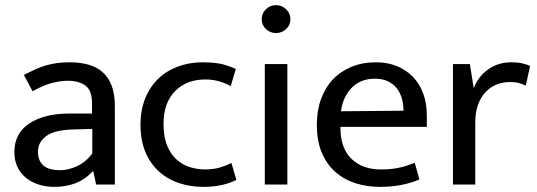

<svg xmlns="http://www.w3.org/2000/svg" viewBox="-20 -720 2093 749"><path d="M73 -428Q97 -440 118 -449.5Q139 -459 160 -465Q181 -471 203 -474Q225 -477 251 -477Q290 -477 322.5 -468.5Q355 -460 378.5 -440Q402 -420 415 -387.5Q428 -355 428 -306V0H355L344 -52H342Q311 -19 274 -5Q237 9 192 9Q158 9 129.5 -0.5Q101 -10 80 -27.5Q59 -45 47.5 -70Q36 -95 36 -126Q36 -200 94.5 -238.5Q153 -277 249 -277H339V-317Q339 -368 313 -386.5Q287 -405 243 -405Q217 -405 183.5 -396.5Q150 -388 107 -364ZM340 -217 266 -215Q191 -213 159.5 -188.5Q128 -164 128 -129Q128 -108 135 -93.5Q142 -79 153.5 -71Q165 -63 180.5 -59.5Q196 -56 213 -56Q246 -56 280 -71.5Q314 -87 340 -121Z M780 -59Q812 -59 836 -66Q860 -73 883 -84L902 -18Q848 9 773 9Q722 9 677.5 -6Q633 -21 599.5 -51.5Q566 -82 547 -127.5Q528 -173 528 -234Q528 -290 546 -335Q564 -380 596 -411.5Q628 -443 673 -460Q718 -477 772 -477Q803 -477 832.5 -472.5Q862 -468 900 -451L880 -384Q834 -410 781 -410Q708 -410 663 -364.5Q618 -319 618 -237Q618 -186 632 -152Q646 -118 669 -97.5Q692 -77 721 -68Q750 -59 780 -59Z M1013 0V-470H1101V0ZM1057 -591Q1034 -591 1017.5 -606.5Q1001 -622 1001 -645Q1001 -668 1017.5 -684Q1034 -700 1057 -700Q1079 -700 1096 -684Q1113 -668 1113 -645Q1113 -622 1096 -606.5Q1079 -591 1057 -591Z M1645 -225H1308V-221Q1308 -143 1350.5 -101Q1393 -59 1466 -59Q1504 -59 1533.5 -65Q1563 -71 1598 -85L1616 -20Q1587 -7 1547.5 1Q1508 9 1463 9Q1412 9 1367.5 -5Q1323 -19 1289 -48.5Q1255 -78 1235.5 -124Q1216 -170 1216 -234Q1216 -289 1232.5 -334Q1249 -379 1279 -410.5Q1309 -442 1351.5 -459.5Q1394 -477 1447 -477Q1492 -477 1528.5 -462Q1565 -447 1591 -420Q1617 -393 1631 -355Q1645 -317 1645 -271ZM1554 -288Q1554 -314 1547.5 -336.5Q1541 -359 1527.5 -376Q1514 -393 1493 -403Q1472 -413 1442 -413Q1387 -413 1352.5 -378Q1318 -343 1310 -286Z M1747 0V-470H1813L1828 -376Q1845 -421 1884 -449Q1923 -477 1974 -477Q2000 -477 2017 -473Q2034 -469 2048 -463L2031 -386Q2019 -392 2004.5 -396Q1990 -400 1970 -400Q1941 -400 1916.5 -390Q1892 -380 1873.5 -360Q1855 -340 1844.5 -310.5Q1834 -281 1834 -243V0Z"/></svg>

Font: Mukta
Style: Regular
Weight: 400
Designer: Girish Dalvi and Yashodeep Gholap
Foundry: Ek Type
Version: Version 2.538;PS 1.001;hotconv 16.6.51;makeotf.lib2.5.65220;